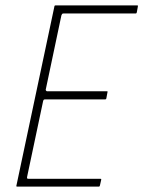

<svg xmlns="http://www.w3.org/2000/svg" viewBox="-20 -693 532 713"><path d="M44 0Q42 0 41 -1Q40 -2 41 -4L182 -669Q182 -673 187 -673H490Q492 -673 492 -672Q492 -671 492 -669L488 -647Q487 -645 486.5 -644Q486 -643 484 -643H216Q212 -643 210.5 -641Q209 -639 208 -636L150 -361Q149 -359 151 -356.5Q153 -354 155 -354H377Q379 -354 379.5 -353Q380 -352 379 -350L375 -328Q375 -327 374 -325.5Q373 -324 371 -324H148Q144 -324 142.5 -322.5Q141 -321 140 -317L81 -38Q80 -34 80.5 -31.5Q81 -29 86 -29H353Q355 -29 355.5 -28.5Q356 -28 356 -26L351 -4Q350 -2 349.5 -1Q349 0 347 0Z"/></svg>

Font: Glory Thin Thin
Style: Italic
Weight: 250
Italic angle: -12°
Version: Version 1.011